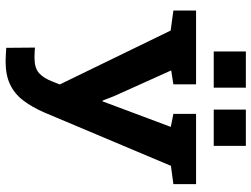

<svg xmlns="http://www.w3.org/2000/svg" viewBox="-132 -808 950 727"><g transform="rotate(90 343.5 -444.0)"><path d="M211.4 10.3Q199.2 10.3 183.8 9.3Q168.5 8.3 160.6 7.8L159.7 -101.1Q165 -100.1 178.2 -99.6Q191.4 -99.1 198.2 -99.1Q236.8 -99.1 256.1 -116.2Q275.4 -133.3 288.6 -168L299.3 -194.8L95.2 -614.7L19.5 -625V-710.9H298.8V-625L246.1 -616.7L343.3 -400.9L360.4 -356.9H363.3L460 -615.2L410.6 -625V-710.9H676.8V-625L607.4 -615.7L404.8 -134.8Q384.3 -88.4 359.4 -55.9Q334.5 -23.4 299.1 -6.6Q263.7 10.3 211.4 10.3ZM394.5 -777.8V-899.4H531.7V-777.8ZM174.3 -777.8V-899.4H311.5V-777.8Z"/></g></svg>

Font: Robotiche
Style: Bold
Weight: 700
Designer: Google
Version: Version 2.001